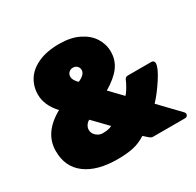

<svg xmlns="http://www.w3.org/2000/svg" viewBox="-155 -885 1093 1070"><g transform="rotate(-30 391.5 -350.0)"><path d="M164 -391Q99 -355 66.5 -308Q34 -261 34 -201Q34 -99 107.5 -44.5Q181 10 311 10Q368 10 411 1Q454 -8 494 -34L521 -10Q527 -5 532 -2.5Q537 0 546 0H750Q757 0 762.5 -5Q768 -10 768 -17Q768 -25 762 -31L643 -155Q681 -195 721.5 -257Q762 -319 762 -348Q762 -356 757 -361Q752 -366 744 -366H593Q585 -366 580 -363Q575 -360 573 -356Q562 -331 551.5 -313Q541 -295 533.5 -285.5Q526 -276 524 -274L449 -352Q514 -390 545.5 -432Q577 -474 577 -529Q577 -577 551 -618Q525 -659 473.5 -684.5Q422 -710 349 -710Q267 -710 212 -684.5Q157 -659 131 -617Q105 -575 105 -524Q105 -454 164 -391ZM338 -472Q311 -497 311 -520Q311 -536 322 -546.5Q333 -557 348 -557Q364 -557 374.5 -547Q385 -537 385 -521Q385 -493 338 -472ZM283 -260 371 -169Q351 -157 311 -157Q289 -157 270.5 -173Q252 -189 252 -212Q252 -227 261 -240.5Q270 -254 283 -260Z"/></g></svg>

Font: Rubik
Style: Regular
Weight: 900
Designer: Hubert & Fischer
Foundry: Hubert & Fischer
Version: Version 1.100